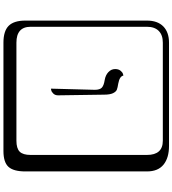

<svg xmlns="http://www.w3.org/2000/svg" viewBox="37 -831 1006 1120"><g transform="rotate(90 540.0 -271.0)"><path d="M497.1 -64.9 503.9 -320.8Q503.9 -350.6 491 -362.3Q478 -374 445.8 -378.9Q418 -383.8 400.4 -400.4Q382.8 -417 382.8 -439.9Q382.8 -459 392.3 -470.9Q401.9 -482.9 411.6 -485.4L420.9 -487.8Q424.8 -465.8 466.8 -458Q491.7 -454.1 503.4 -449.5Q515.1 -444.8 523.7 -427Q532.2 -409.2 532.2 -374L536.1 -106.9Q536.1 -89.8 526.1 -79.3Q516.1 -68.8 506.3 -66.9ZM229 -717.8Q184.1 -717.8 160.2 -693.8Q136.2 -669.9 136.2 -625V53.2Q136.2 136.2 229 136.2H800.8Q845.7 136.2 864.7 117.2Q883.8 98.1 883.8 53.2V-625Q883.8 -717.8 800.8 -717.8ZM980 84Q980 152.8 953.4 182.4Q926.8 211.9 860.8 211.9H229Q161.1 211.9 130.6 181.4Q100.1 150.9 100.1 84V-625Q100.1 -687 134 -720.5Q168 -753.9 229 -753.9H831.1Q900.9 -753.9 940.4 -721.9Q980 -689.9 980 -625Z"/></g></svg>

Font: Linux Biolinum Keyboard
Style: Regular
Weight: 700
Designer: Philipp H. Poll
Foundry: Philipp H. Poll
Version: Version 0.6.1 ; ttfautohint (v0.9)